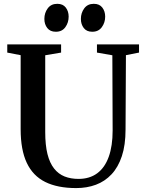

<svg xmlns="http://www.w3.org/2000/svg" viewBox="-20 -975 758 1004"><path d="M378.5 8.5Q281 8.5 216.5 -23.5Q152 -55.5 120 -123.5Q88 -191.5 88 -299V-686.5L18 -700V-743H299.5V-700L216.5 -686V-284.5Q216.5 -216.5 228.2 -169.5Q240 -122.5 262.8 -93.8Q285.5 -65 317.8 -52.2Q350 -39.5 390.5 -39.5Q448.5 -39.5 488.2 -68.8Q528 -98 548.5 -154.8Q569 -211.5 569 -293L567.5 -686L487 -700V-743H707V-700L638.5 -686.5L636.5 -298Q636.5 -216.5 617.2 -158.5Q598 -100.5 563.2 -63.5Q528.5 -26.5 481.5 -9Q434.5 8.5 378.5 8.5ZM271.5 -809Q242.5 -809 227.2 -828.5Q212 -848 212 -876Q212 -907.5 229.5 -931.2Q247 -955 279 -955H280Q309 -955 324 -935.5Q339 -916 339 -888Q339 -857 321.8 -833Q304.5 -809 272.5 -809ZM462 -809Q433 -809 418 -828.5Q403 -848 403 -876Q403 -907.5 420.5 -931.2Q438 -955 470 -955H471Q500 -955 515 -935.5Q530 -916 530 -888Q530 -857 512.5 -833Q495 -809 463 -809Z"/></svg>

Font: Merriweather 60pt SemiBold
Style: Regular
Weight: 600
Version: Version 2.100